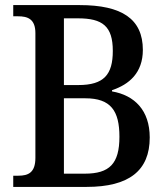

<svg xmlns="http://www.w3.org/2000/svg" viewBox="-20 -734 659 754"><path d="M32 0H320C487 0 568 -64 568 -194C568 -301 508 -360 420 -375V-380C487 -402 541 -448 541 -538C541 -660 458 -714 293 -714H32V-670H51C88 -670 119 -660 119 -604V-114C119 -56 91 -44 52 -44H32ZM288 -400H231V-662H286C383 -662 423 -631 423 -534C423 -441 388 -400 288 -400ZM313 -52H231V-348H315C415 -348 449 -299 449 -197C449 -91 410 -52 313 -52Z"/></svg>

Font: Noto Serif Lao SemiCondensed Medium
Style: Regular
Weight: 500
Width: 4
Designer: Monotype Design Team
Foundry: Monotype Imaging Inc.
Version: Version 2.003